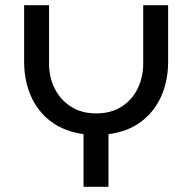

<svg xmlns="http://www.w3.org/2000/svg" viewBox="-20 -720 741 740"><path d="M302 0V-203Q229 -213 178 -250.5Q127 -288 100 -348Q73 -408 73 -483V-700H169V-475Q169 -423 190.5 -379.5Q212 -336 252.5 -309.5Q293 -283 351 -283Q409 -283 449.5 -309.5Q490 -336 511 -379.5Q532 -423 532 -475V-700H628V-483Q628 -408 601 -348Q574 -288 522.5 -250Q471 -212 398 -203V0Z"/></svg>

Font: MuseoModerno SemiBold
Style: Regular
Weight: 400
Version: Version 1.001